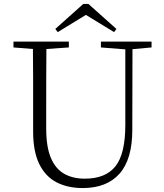

<svg xmlns="http://www.w3.org/2000/svg" viewBox="-20 -933 828 968"><path d="M425.8 -913.1 566.9 -787.1 555.2 -771 413.1 -857.9 271 -771 258.8 -787.1 399.9 -913.1ZM488.8 -693.8V-723.1H744.1V-693.8L647.9 -685.1L647 -277.8Q647 -130.4 582.8 -57.6Q518.6 15.1 397 15.1Q321.3 15.1 265.1 -13.9Q209 -43 178 -106Q147 -168.9 147 -271V-387.2Q147 -462.9 147 -537.4Q147 -611.8 146 -686L47.9 -693.8V-723.1H327.1V-693.8L213.9 -686Q213.4 -612.3 213.1 -537.8Q212.9 -463.4 212.9 -387.2V-286.1Q212.9 -192.4 236.6 -136.7Q260.3 -81.1 304 -56.6Q347.7 -32.2 407.2 -32.2Q512.7 -32.2 562.3 -95Q611.8 -157.7 611.8 -303.2V-684.1Z"/></svg>

Font: Source Han Serif TW ExtraLight
Style: Regular
Weight: 250
Designer: Ryoko NISHIZUKA Ë•øÂ°öÊ∂ºÂ≠ê (kana & ideographs); Frank Grie√ühammer (Latin, Greek & Cyrillic); Wenlong ZHANG Âº†ÊñáÈæô 
Foundry: Adobe
Version: Version 2.003;hotconv 1.1.1;makeotfexe 2.6.0